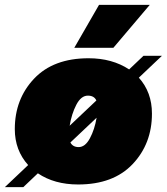

<svg xmlns="http://www.w3.org/2000/svg" viewBox="-42 -750 687 791"><path d="M575 -730 425 -553H264L366 -730ZM625 -520 530 -430Q584 -370 584 -282Q584 -158 504.5 -74Q425 10 280 10Q182 10 114 -36L54 21H-22L74 -70Q19 -131 19 -218Q19 -342 98.5 -426Q178 -510 323 -510Q420 -510 490 -464L549 -520ZM320 -356Q292 -356 272.5 -318.5Q253 -281 245 -232L355 -336Q346 -356 320 -356ZM282 -144Q309 -144 328.5 -180.5Q348 -217 356 -265L248 -163Q258 -144 282 -144Z"/></svg>

Font: Elaine Sans Black
Style: Italic
Weight: 900
Italic angle: -13°
Designer: Wei Huang
Foundry: Wei Huang
Version: Version 2.001;December 24, 2019;FontCreator 12.0.0.2547 64-b